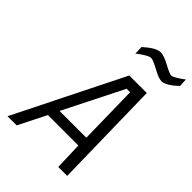

<svg xmlns="http://www.w3.org/2000/svg" viewBox="-263 -1041 1156 1156"><g transform="rotate(45 315.0 -462.5)"><path d="M414.1 -624 223.1 -244.1H451.2L443.8 -624ZM23.9 0 369.1 -691.9H518.1L532.2 0H456.1L450.2 -176.8H190.9L102.1 0ZM529.8 -804.2Q506.8 -804.2 455.6 -832Q404.3 -859.9 386.7 -859.9Q369.1 -859.9 318.8 -824.2L301.8 -811L299.8 -865.2Q366.7 -925.3 404.8 -924.8Q431.6 -924.8 482.4 -897.5Q533.2 -870.1 547.9 -870.1Q563 -870.1 610.8 -903.8L627 -916L629.9 -862.8Q566.9 -804.2 529.8 -804.2Z"/></g></svg>

Font: TitilliumWeb-Italic
Style: Italic
Weight: 400
Italic angle: -13°
Version: Version 1.001;PS 57.000;hotconv 1.0.70;makeotf.lib2.5.55311